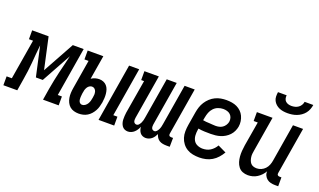

<svg xmlns="http://www.w3.org/2000/svg" viewBox="-124 -1179 2700 1625"><g transform="rotate(20 1226.5 -366.0)"><path d="M-47 0V-80H0L60 -440H23V-520H171L233 -237L389 -520H487L414 -80H451V0H310L327 -104Q334 -144 342 -184Q350 -224 359.5 -263.5Q369 -303 379 -343Q389 -383 398 -423L251 -156H189L130 -423Q125 -383 122 -343Q119 -303 115.5 -263.5Q112 -224 107 -184Q102 -144 95 -104L78 0Z M810 0 896 -520H987L914 -80H951V0ZM632 8Q610 8 589 2Q568 -4 552.5 -17.5Q537 -31 527.5 -50.5Q518 -70 514.5 -91Q511 -112 512 -134.5Q513 -157 517 -180L560 -440H523V-520H664L628 -304Q644 -315 662.5 -320.5Q681 -326 699 -326Q719 -326 736.5 -319Q754 -312 766.5 -298Q779 -284 785 -266Q791 -248 793 -229Q795 -210 794 -190Q793 -170 790 -150Q786 -130 781 -111Q776 -92 766 -73.5Q756 -55 742 -39Q728 -23 710 -12Q692 -1 672 3.5Q652 8 632 8ZM635 -72Q649 -72 662 -81.5Q675 -91 682.5 -104Q690 -117 694 -131.5Q698 -146 700 -160Q703 -174 703.5 -188Q704 -202 700.5 -215Q697 -228 687 -237Q677 -246 663 -246Q652 -246 641 -239.5Q630 -233 623.5 -223Q617 -213 613 -202Q609 -191 608 -180L605 -166Q604 -157 603 -147.5Q602 -138 601.5 -128.5Q601 -119 602 -109.5Q603 -100 606.5 -91.5Q610 -83 617.5 -77.5Q625 -72 635 -72Z M1075 8Q1059 8 1045.5 1.5Q1032 -5 1023.5 -17Q1015 -29 1010.5 -44Q1006 -59 1005.5 -74.5Q1005 -90 1006 -106Q1007 -122 1009 -137L1060 -440H1034V-520H1164L1098 -122Q1097 -114 1097 -105.5Q1097 -97 1099.5 -89.5Q1102 -82 1109 -77Q1116 -72 1124 -72Q1137 -72 1146 -82.5Q1155 -93 1160.5 -104.5Q1166 -116 1169 -128Q1172 -140 1174 -153L1235 -520H1325L1259 -122Q1258 -114 1258 -105.5Q1258 -97 1260.5 -89.5Q1263 -82 1270 -77Q1277 -72 1286 -72Q1298 -72 1307 -82.5Q1316 -93 1321.5 -104.5Q1327 -116 1330 -128Q1333 -140 1335 -153L1396 -520H1487L1417 -99Q1416 -93 1416.5 -88Q1417 -83 1420 -79Q1423 -75 1428.5 -73.5Q1434 -72 1439 -72H1455L1454 8H1425Q1408 8 1391 5Q1374 2 1360 -6.5Q1346 -15 1337 -29Q1328 -43 1324 -59Q1318 -46 1309.5 -33.5Q1301 -21 1289.5 -11.5Q1278 -2 1264 3Q1250 8 1236 8Q1221 8 1207.5 2Q1194 -4 1185.5 -15Q1177 -26 1172.5 -39.5Q1168 -53 1167 -68Q1161 -53 1152.5 -39.5Q1144 -26 1132 -15Q1120 -4 1105 2Q1090 8 1075 8Z M1719 8Q1689 8 1660.5 2.5Q1632 -3 1608 -17.5Q1584 -32 1567 -54.5Q1550 -77 1541.5 -104Q1533 -131 1533.5 -161Q1534 -191 1539 -221L1559 -341Q1563 -365 1571 -389.5Q1579 -414 1593.5 -436.5Q1608 -459 1628 -477.5Q1648 -496 1672 -507.5Q1696 -519 1721 -523.5Q1746 -528 1771 -528Q1796 -528 1820.5 -524Q1845 -520 1866 -510Q1887 -500 1904 -483.5Q1921 -467 1931 -445.5Q1941 -424 1944.5 -400Q1948 -376 1944 -351Q1940 -330 1930.5 -309.5Q1921 -289 1905 -272Q1889 -255 1869 -243Q1849 -231 1828 -224.5Q1807 -218 1785.5 -215.5Q1764 -213 1743 -213Q1714 -213 1685.5 -214Q1657 -215 1630 -220L1628 -207Q1624 -182 1625.5 -157Q1627 -132 1638.5 -112Q1650 -92 1672.5 -82Q1695 -72 1720 -72Q1737 -72 1754.5 -76Q1772 -80 1788 -90Q1804 -100 1817 -114Q1830 -128 1839 -144L1914 -108Q1899 -82 1878.5 -59Q1858 -36 1832 -20.5Q1806 -5 1776.5 1.5Q1747 8 1719 8ZM1757 -291Q1773 -291 1789 -294.5Q1805 -298 1819 -307.5Q1833 -317 1842.5 -332Q1852 -347 1855 -362Q1858 -381 1853 -398Q1848 -415 1836 -426.5Q1824 -438 1807 -443Q1790 -448 1771 -448Q1749 -448 1726 -439.5Q1703 -431 1686 -413Q1669 -395 1660.5 -372.5Q1652 -350 1648 -327L1643 -300Q1657 -297 1671.5 -296Q1686 -295 1700 -294.5Q1714 -294 1728 -292.5Q1742 -291 1757 -291Z M2157 8Q2131 8 2108.5 -1Q2086 -10 2071.5 -29Q2057 -48 2050 -71Q2043 -94 2041 -119Q2039 -144 2041 -169.5Q2043 -195 2047 -221L2084 -440H2047V-520H2188L2136 -207Q2133 -192 2131.5 -176.5Q2130 -161 2132 -146Q2134 -131 2139 -117Q2144 -103 2153 -92.5Q2162 -82 2176.5 -77Q2191 -72 2207 -72Q2227 -72 2247 -80.5Q2267 -89 2282 -105Q2297 -121 2305 -141.5Q2313 -162 2316 -182L2372 -520H2463L2393 -99Q2392 -93 2392.5 -88Q2393 -83 2396.5 -79Q2400 -75 2405.5 -73.5Q2411 -72 2416 -72H2431V8H2402Q2382 8 2363 3.5Q2344 -1 2329.5 -12.5Q2315 -24 2306.5 -41.5Q2298 -59 2300 -79Q2289 -60 2273.5 -43.5Q2258 -27 2239 -15Q2220 -3 2199 2.5Q2178 8 2157 8ZM2293 -600Q2273 -600 2253.5 -603Q2234 -606 2217 -613.5Q2200 -621 2186 -633.5Q2172 -646 2163.5 -663Q2155 -680 2154.5 -700Q2154 -720 2157 -740H2235Q2233 -725 2236.5 -710.5Q2240 -696 2250.5 -686.5Q2261 -677 2275 -673Q2289 -669 2304 -669Q2319 -669 2335 -673Q2351 -677 2364.5 -686.5Q2378 -696 2386.5 -710.5Q2395 -725 2397 -740H2475Q2472 -720 2464.5 -700Q2457 -680 2443.5 -663Q2430 -646 2412 -633.5Q2394 -621 2374 -613.5Q2354 -606 2333.5 -603Q2313 -600 2293 -600Z"/></g></svg>

Font: Iosevka Curly Slab Medium
Style: Italic
Weight: 500
Italic angle: -9°
Monospace: yes
Designer: Belleve Invis
Foundry: Belleve Invis
Version: Version 22.1.2; ttfautohint (v1.8.4)